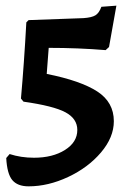

<svg xmlns="http://www.w3.org/2000/svg" viewBox="-20 -558 467 678"><path d="M2 0 14 -14Q54 -1 100 -1Q166 -1 209.5 -28.5Q253 -56 253 -99Q253 -139 211 -161.5Q169 -184 63 -199L54 -210Q65 -333 73 -479L81 -487L275 -494Q304 -496 317 -504Q330 -512 338 -534L391 -538L365 -392L353 -381Q256 -389 152 -389L145 -297Q265 -273 323.5 -235Q382 -197 382 -130Q382 -73 336.5 -19.5Q291 34 220.5 67Q150 100 81 100Q42 100 23.5 78Q5 56 2 0Z"/></svg>

Font: Alegreya
Style: Bold
Weight: 700
Designer: Juan Pablo del Peral
Foundry: Huerta Tipografica
Version: Version 2.008; ttfautohint (v1.8)